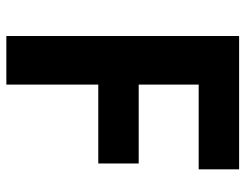

<svg xmlns="http://www.w3.org/2000/svg" viewBox="-102 -652 754 589"><g transform="rotate(90 274.5 -357.0)"><path d="M239 0H90V-714H499V-590H239V-406H481V-282H239Z"/></g></svg>

Font: Noto Sans Tangsa
Style: Bold
Weight: 700
Version: Version 1.504